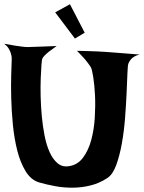

<svg xmlns="http://www.w3.org/2000/svg" viewBox="-20 -892 676 902"><path d="M0 -686.5Q29.3 -680.7 49.8 -677.7Q70.3 -674.8 84 -672.9Q99.6 -670.9 110.4 -670.9Q121.1 -670.9 139.6 -671.9Q156.2 -672.9 181.6 -673.3Q207 -673.8 246.1 -675.8Q223.6 -660.2 210 -649.4Q196.3 -638.7 189.5 -630.9Q180.7 -622.1 178.7 -616.2Q176.8 -612.3 174.8 -587.4Q172.9 -562.5 171.4 -524.9Q169.9 -487.3 170.9 -440.9Q171.9 -394.5 176.3 -346.7Q180.7 -298.8 189.5 -254.4Q198.2 -210 213.4 -176.8Q228.5 -143.6 250.5 -125Q272.5 -106.4 303.7 -111.3Q344.7 -117.2 370.1 -151.4Q395.5 -185.5 408.7 -234.4Q421.9 -283.2 425.3 -339.4Q428.7 -395.5 426.3 -444.8Q423.8 -494.1 418 -530.3Q412.1 -566.4 407.2 -575.2Q401.4 -585 391.6 -597.7Q383.8 -608.4 371.1 -622.6Q358.4 -636.7 341.8 -653.3Q372.1 -652.3 396.5 -651.9Q420.9 -651.4 437.5 -650.4Q457 -649.4 472.7 -648.4Q488.3 -647.5 511.7 -645.5Q531.2 -643.6 562 -641.6Q592.8 -639.6 635.7 -635.7Q619.1 -631.8 608.9 -625Q598.6 -618.2 592.8 -610.4Q585.9 -601.6 583 -592.8Q580.1 -585 578.6 -546.4Q577.1 -507.8 574.7 -453.6Q572.3 -399.4 567.4 -336.4Q562.5 -273.4 552.2 -216.8Q542 -160.2 525.9 -116.2Q509.8 -72.3 484.4 -55.7Q447.3 -31.2 406.2 -21Q365.2 -10.7 323.2 -10.3Q281.2 -9.8 240.7 -17.1Q200.2 -24.4 163.1 -35.2Q125 -46.9 100.1 -87.9Q75.2 -128.9 61 -185.1Q46.9 -241.2 40.5 -306.2Q34.2 -371.1 32.7 -431.6Q31.2 -492.2 32.7 -541.5Q34.2 -590.8 35.2 -616.2Q35.2 -628.9 31.2 -640.6Q28.3 -651.4 21 -663.6Q13.7 -675.8 0 -686.5ZM239.3 -834 308.6 -872.1 377.9 -738.3 332 -710.9Z"/></svg>

Font: Lakki Reddy
Style: Regular
Weight: 400
Designer: Appaji Ambarisha Darbha
Version: Version 1.0.4; ttfautohint (v1.2.42-39fb)